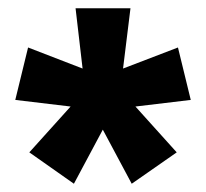

<svg xmlns="http://www.w3.org/2000/svg" viewBox="-20 -783 499 465"><path d="M296 -763H163L180 -617L48 -668L17 -541L151 -525L51 -414L159 -338L229 -469L299 -338L408 -414L308 -525L442 -541L411 -668L278 -617Z"/></svg>

Font: Noto Sans Lao UI ExtCond ExtBd
Style: Regular
Weight: 800
Width: 2
Designer: Monotype Design Team
Foundry: Monotype Imaging Inc.
Version: Version 2.000